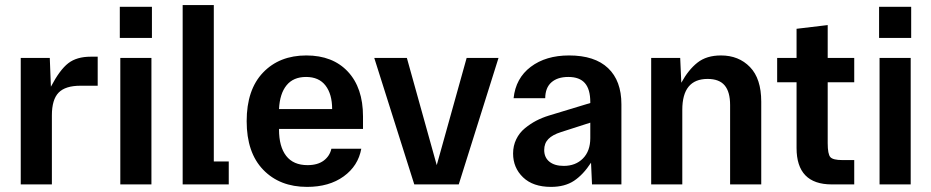

<svg xmlns="http://www.w3.org/2000/svg" viewBox="-20 -729 3682 759"><path d="M62 0V-500H176.8L181.2 -386.2Q216.3 -453.1 249.8 -479Q283.2 -504.9 338.9 -504.9H366.2V-390.1H297.9Q238.3 -390.1 211.7 -362.8Q185.1 -335.4 185.1 -272.9V0Z M455.6 0V-500H578.6V0ZM453.6 -579.1H580.6V-702.1H453.6Z M702.1 0V-709H825.2V-90.8H884.3V0Z M1193.8 9.8Q1085.9 9.8 1020.5 -57.9Q955.1 -125.5 955.1 -250Q955.1 -374.5 1019.8 -442.1Q1084.5 -509.8 1190.9 -509.8Q1295.4 -509.8 1355.2 -445.8Q1415 -381.8 1415 -269V-219.2H1083V-216.8Q1083 -149.4 1111.3 -112.8Q1139.6 -76.2 1195.8 -76.2Q1235.8 -76.2 1259.8 -94.2Q1283.7 -112.3 1290 -141.1H1408.2Q1396 -73.2 1338.6 -31.7Q1281.2 9.8 1193.8 9.8ZM1083 -297.9H1293Q1293 -356.9 1266.8 -390.9Q1240.7 -424.8 1189.9 -424.8Q1139.6 -424.8 1112.8 -391.8Q1085.9 -358.9 1083 -297.9Z M1617.7 0 1459.5 -500H1588.4L1706.5 -76.2L1824.7 -500H1950.7L1793.5 0Z M2158.2 9.8Q2086.9 9.8 2047.6 -28.1Q2008.3 -65.9 2008.3 -122.1Q2008.3 -152.8 2020.8 -178.5Q2033.2 -204.1 2054.9 -221.9Q2076.7 -239.7 2099.6 -251.7Q2122.6 -263.7 2149.4 -272L2313.5 -321.8V-325.2Q2313.5 -376 2292.2 -400.4Q2271 -424.8 2226.6 -424.8Q2184.1 -424.8 2159.9 -403.6Q2135.7 -382.3 2135.3 -340.8H2010.3Q2018.6 -419.9 2078.1 -464.8Q2137.7 -509.8 2229.5 -509.8Q2331.1 -509.8 2383.8 -459.7Q2436.5 -409.7 2436.5 -316.9V0H2320.3L2316.4 -85.9Q2285.6 -38.6 2249.3 -14.4Q2212.9 9.8 2158.2 9.8ZM2131.3 -136.2Q2131.3 -106.4 2151.9 -89.8Q2172.4 -73.2 2208.5 -73.2Q2255.4 -73.2 2284.4 -102.5Q2313.5 -131.8 2313.5 -183.1V-244.1L2198.2 -207Q2164.1 -196.3 2147.7 -179.4Q2131.3 -162.6 2131.3 -136.2Z M2554.2 0V-500H2668.9L2673.3 -401.9Q2701.2 -453.1 2737.1 -481.4Q2772.9 -509.8 2830.1 -509.8Q2900.4 -509.8 2944.8 -463.9Q2989.3 -418 2989.3 -327.1V0H2866.2V-314Q2866.2 -365.7 2844.7 -391.4Q2823.2 -417 2777.3 -417Q2677.2 -417 2677.2 -294.9V0Z M3268.1 0Q3128.9 0 3128.9 -144V-403.8H3052.2V-500H3128.9V-615.2L3252 -629.9V-500H3356.9V-403.8H3252V-163.1Q3252 -119.6 3262.5 -107.9Q3272.9 -96.2 3310.1 -96.2H3356.9V0Z M3457 0V-500H3580.1V0ZM3455.1 -579.1H3582V-702.1H3455.1Z"/></svg>

Font: TASA Orbiter Text SemiBold
Style: Regular
Weight: 600
Designer: Weizhong Zhang
Version: Version 1.000;Glyphs 3.1.2 (3151)